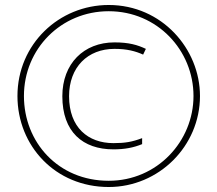

<svg xmlns="http://www.w3.org/2000/svg" viewBox="-20 -808 872 770"><path d="M416 -58C617 -58 782 -222 782 -423C782 -612 629 -788 416 -788C217 -788 50 -631 50 -423C50 -223 202 -58 416 -58ZM416 -83C213 -83 76 -238 76 -423C76 -612 225 -763 416 -763C611 -763 756 -606 756 -423C756 -242 611 -83 416 -83ZM435 -209C480 -209 516 -216 550 -230V-254C510 -239 482 -234 435 -234C333 -234 257 -297 257 -422C257 -539 332 -612 439 -612C489 -612 523 -603 554 -589L565 -612C531 -628 497 -638 439 -638C316 -638 230 -553 230 -422C230 -279 312 -209 435 -209Z"/></svg>

Font: Noto Sans Malayalam UI Thin
Style: Regular
Weight: 100
Designer: Jelle Bosma - Monotype Design Team
Foundry: Monotype Imaging Inc.
Version: Version 2.104